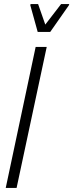

<svg xmlns="http://www.w3.org/2000/svg" viewBox="-20 -917 358 937"><path d="M8 0 154 -688H208L61 0ZM164 -761 128 -891 129 -897H166L201 -797L278 -897H318L316 -891L225 -761Z"/></svg>

Font: Saira ExtraCondensed Light
Style: Italic
Weight: 300
Width: 2
Italic angle: -12°
Designer: Hector Gatti with collaboration of the Omnibus-Type team
Foundry: Omnibus-Type
Version: Version 1.101